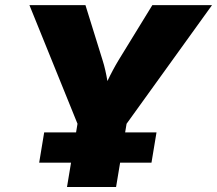

<svg xmlns="http://www.w3.org/2000/svg" viewBox="-20 -748 868 768"><path d="M248 0 290 -252.9 97.7 -727.5H321.8L390.1 -507.8Q396.5 -487.8 401.1 -467.3Q405.8 -446.8 409.7 -423.8Q431.2 -469.2 454.6 -507.8L589.4 -727.5H828.1L486.3 -252.9L444.3 0ZM136.7 -97.2 156.7 -218.3H606L585.9 -97.2Z"/></svg>

Font: Inter Black
Style: Italic
Weight: 900
Italic angle: -9.39999°
Designer: Rasmus Andersson
Foundry: rsms
Version: Version 4.000;git-a52131595